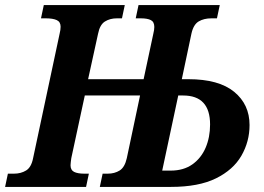

<svg xmlns="http://www.w3.org/2000/svg" viewBox="-54 -734 1037 754"><path d="M-34 0 -23 -52H1Q28 -52 48.5 -64.5Q69 -77 76 -113L180 -601Q182 -609 183 -616Q184 -623 184 -629Q184 -648 169 -655Q154 -662 126 -662H107L118 -714H436L425 -662H405Q378 -662 358 -649.5Q338 -637 331 -601L292 -423H510L548 -601Q550 -609 551 -616Q552 -623 552 -628Q552 -648 538.5 -655Q525 -662 499 -662H479L490 -714H809L798 -662H776Q747 -662 726.5 -650Q706 -638 698 -603L660 -423H686Q805 -423 865.5 -373.5Q926 -324 926 -243Q926 -178 894 -122.5Q862 -67 794 -33.5Q726 0 617 0H338L349 -52H369Q396 -52 416 -64.5Q436 -77 444 -113L496 -359H279L226 -113Q225 -105 224 -97.5Q223 -90 223 -85Q223 -66 237 -59Q251 -52 277 -52H295L284 0ZM665 -359H646L583 -64H616Q667 -64 701.5 -88.5Q736 -113 753.5 -154Q771 -195 771 -245Q771 -359 665 -359Z"/></svg>

Font: Noto Serif SemiCondensed
Style: Bold Italic
Weight: 700
Width: 4
Italic angle: -12°
Designer: Monotype Design Team
Foundry: Monotype Imaging Inc.
Version: Version 2.014